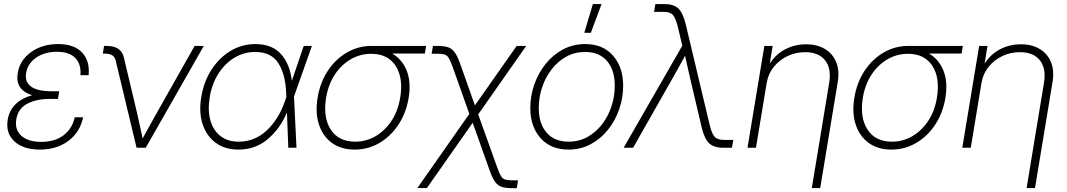

<svg xmlns="http://www.w3.org/2000/svg" viewBox="-20 -748 5400 972"><path d="M182.1 9.3Q98.1 9.3 53 -32.2Q7.8 -73.7 19 -142.1Q27.3 -190.4 59.6 -221.2Q91.8 -252 143.1 -266.1Q55.2 -293 69.8 -378.4Q80.6 -443.4 137 -484.1Q193.4 -524.9 274.4 -524.9Q355.5 -524.9 395.5 -482.2Q435.5 -439.5 428.7 -367.2H387.2Q391.6 -422.9 361.3 -454.3Q331.1 -485.8 268.1 -485.8Q205.6 -485.8 162.8 -456.1Q120.1 -426.3 112.3 -378.4Q104.5 -334 136.7 -310.1Q168.9 -286.1 239.3 -286.1H279.8L278.3 -277.3L273.4 -247.1H230.5Q163.1 -247.1 117.2 -222.4Q71.3 -197.8 62.5 -144Q53.7 -92.3 87.6 -61Q121.6 -29.8 189 -29.8Q257.8 -29.8 301.8 -63.2Q345.7 -96.7 358.4 -154.3H400.9Q384.8 -78.1 325.7 -34.4Q266.6 9.3 182.1 9.3Z M671.4 0 565.4 -442.4Q557.6 -476.6 511.7 -476.6H500.5L506.8 -515.6H518.6Q593.8 -515.6 606.9 -457.5L672.4 -182.1Q680.2 -148.9 687.5 -114.7Q694.8 -80.6 702.1 -46.9Q720.7 -80.6 739.3 -114.7Q757.8 -148.9 776.9 -182.1L965.3 -515.6H1011.7L717.8 0Z M1187 9.3Q1118.7 9.3 1072 -25.1Q1025.4 -59.6 1005.6 -119.9Q985.8 -180.2 999 -257.3Q1011.7 -335 1050.8 -395.3Q1089.8 -455.6 1147 -490.2Q1204.1 -524.9 1272.5 -524.9Q1357.4 -524.9 1402.8 -473.9Q1448.2 -422.9 1457.5 -338.9L1517.6 -515.6H1559.1L1468.3 -259.3L1481 0H1439.5L1432.6 -178.7Q1398.4 -97.2 1335.9 -43.9Q1273.4 9.3 1187 9.3ZM1429.7 -256.8 1428.7 -278.3Q1424.8 -373.5 1388.4 -429.2Q1352.1 -484.9 1271.5 -484.9Q1215.3 -484.9 1167.2 -456.1Q1119.1 -427.2 1086.2 -376Q1053.2 -324.7 1042 -257.3Q1030.8 -190.4 1044.9 -139.4Q1059.1 -88.4 1095.7 -59.6Q1132.3 -30.8 1188.5 -30.8Q1270 -30.8 1330.6 -87.9Q1391.1 -145 1421.9 -234.4Z M1775.4 9.3Q1707 9.3 1660.6 -24.4Q1614.3 -58.1 1594.7 -117.4Q1575.2 -176.8 1587.9 -253.4Q1600.6 -330.6 1639.6 -389.6Q1678.7 -448.7 1736.3 -482.2Q1793.9 -515.6 1862.3 -515.6H2137.2L2130.9 -477.1H1965.3Q2015.6 -448.2 2038.8 -390.6Q2062 -333 2048.8 -252.4Q2036.1 -176.3 1997.3 -117.2Q1958.5 -58.1 1900.9 -24.4Q1843.3 9.3 1775.4 9.3ZM1859.4 -475.6Q1803.2 -475.6 1755.4 -447.8Q1707.5 -419.9 1674.8 -370.1Q1642.1 -320.3 1630.9 -253.4Q1614.7 -153.8 1654.3 -92.3Q1693.8 -30.8 1778.3 -30.8Q1834 -30.8 1881.8 -58.8Q1929.7 -86.9 1962.4 -137Q1995.1 -187 2005.9 -253.4Q2022.5 -353.5 1982.9 -414.6Q1943.4 -475.6 1859.4 -475.6Z M2092.8 204.1 2356 -171.4 2272.5 -406.7Q2260.7 -439.9 2251.7 -454.6Q2242.7 -469.2 2228.5 -472.7Q2214.4 -476.1 2185.5 -476.1H2165L2171.9 -515.6H2189.9Q2224.1 -515.6 2244.9 -510Q2265.6 -504.4 2280.3 -485.4Q2294.9 -466.3 2309.6 -425.3L2384.3 -214.4L2595.7 -515.6H2644L2400.9 -168.9L2495.6 95.2Q2507.3 128.9 2516.4 143.6Q2525.4 158.2 2539.6 161.6Q2553.7 165 2582 165H2602.5L2596.2 204.6H2578.1Q2543.9 204.6 2522.9 199Q2502 193.4 2487.5 174.1Q2473.1 154.8 2458.5 113.8L2373 -126.5L2141.1 204.1Z M2857.9 9.3Q2768.1 9.3 2716.3 -49.1Q2664.6 -107.4 2664.6 -201.2Q2664.6 -262.2 2684.8 -320.1Q2705.1 -377.9 2741.9 -424.1Q2778.8 -470.2 2829.8 -497.6Q2880.9 -524.9 2942.9 -524.9Q3032.2 -524.9 3083.5 -466.3Q3134.8 -407.7 3134.8 -314Q3134.8 -252.9 3114.7 -195.1Q3094.7 -137.2 3057.9 -91.1Q3021 -44.9 2970.2 -17.8Q2919.4 9.3 2857.9 9.3ZM2858.4 -30.8Q2911.6 -30.8 2954.6 -54.9Q2997.6 -79.1 3028.6 -119.6Q3059.6 -160.2 3075.9 -210.7Q3092.3 -261.2 3092.3 -314.9Q3092.3 -393.1 3053.2 -439Q3014.2 -484.9 2941.9 -484.9Q2889.2 -484.9 2846.2 -460.9Q2803.2 -437 2772 -396.2Q2740.7 -355.5 2724.1 -304.9Q2707.5 -254.4 2707.5 -200.7Q2707.5 -122.6 2747.1 -76.7Q2786.6 -30.8 2858.4 -30.8ZM2938 -582 2981.4 -727.5H3025.4L2971.2 -582Z M3137.2 0 3434.1 -516.6 3412.1 -609.9Q3400.4 -656.7 3386.5 -672.4Q3372.6 -688 3338.9 -688H3291L3297.9 -727.5H3343.3Q3390.6 -727.5 3414.3 -704.8Q3438 -682.1 3451.7 -624L3572.3 -117.7Q3583.5 -70.8 3598.1 -55.2Q3612.8 -39.6 3647 -39.6H3692.4L3685.5 0H3641.1Q3593.8 0 3569.8 -22.9Q3545.9 -45.9 3532.2 -103.5L3478 -333.5Q3470.2 -366.7 3462.9 -399.7Q3455.6 -432.6 3448.2 -465.8Q3430.2 -432.6 3411.6 -399.4Q3393.1 -366.2 3374.5 -333.5L3185.1 0Z M3860.8 -324.7 3807.1 0H3764.2L3849.6 -515.6H3891.6L3877 -425.8Q3909.2 -475.6 3957.8 -499.8Q4006.3 -523.9 4060.5 -523.9Q4115.2 -523.9 4155 -500.7Q4194.8 -477.5 4212.9 -434.3Q4231 -391.1 4220.7 -330.6L4132.3 204.1H4089.8L4177.7 -328.6Q4189.9 -400.9 4157.2 -442.4Q4124.5 -483.9 4055.7 -483.9Q4009.3 -483.9 3967.8 -464.6Q3926.3 -445.3 3897.5 -409.7Q3868.7 -374 3860.8 -324.7Z M4492.7 9.3Q4424.3 9.3 4377.9 -24.4Q4331.5 -58.1 4312 -117.4Q4292.5 -176.8 4305.2 -253.4Q4317.9 -330.6 4356.9 -389.6Q4396 -448.7 4453.6 -482.2Q4511.2 -515.6 4579.6 -515.6H4854.5L4848.1 -477.1H4682.6Q4732.9 -448.2 4756.1 -390.6Q4779.3 -333 4766.1 -252.4Q4753.4 -176.3 4714.6 -117.2Q4675.8 -58.1 4618.2 -24.4Q4560.5 9.3 4492.7 9.3ZM4576.7 -475.6Q4520.5 -475.6 4472.7 -447.8Q4424.8 -419.9 4392.1 -370.1Q4359.4 -320.3 4348.1 -253.4Q4332 -153.8 4371.6 -92.3Q4411.1 -30.8 4495.6 -30.8Q4551.3 -30.8 4599.1 -58.8Q4647 -86.9 4679.7 -137Q4712.4 -187 4723.1 -253.4Q4739.7 -353.5 4700.2 -414.6Q4660.6 -475.6 4576.7 -475.6Z M4948.2 -324.7 4894.5 0H4851.6L4937 -515.6H4979L4964.4 -425.8Q4996.6 -475.6 5045.2 -499.8Q5093.8 -523.9 5147.9 -523.9Q5202.6 -523.9 5242.4 -500.7Q5282.2 -477.5 5300.3 -434.3Q5318.4 -391.1 5308.1 -330.6L5219.7 204.1H5177.2L5265.1 -328.6Q5277.3 -400.9 5244.6 -442.4Q5211.9 -483.9 5143.1 -483.9Q5096.7 -483.9 5055.2 -464.6Q5013.7 -445.3 4984.9 -409.7Q4956.1 -374 4948.2 -324.7Z"/></svg>

Font: Inter Display ExtraLight
Style: Italic
Weight: 200
Italic angle: -9.39999°
Designer: Rasmus Andersson
Foundry: rsms
Version: Version 4.000;git-a52131595